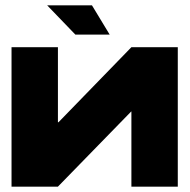

<svg xmlns="http://www.w3.org/2000/svg" viewBox="-20 -696 707 716"><path d="M643 -520V0H470V-280H469L196 0H23V-520H196V-240H198L470 -520ZM261 -567 156 -676H323L389 -567Z"/></svg>

Font: Non Bureau Extended
Style: Bold
Weight: 700
Width: 7
Designer: Jona Saucedo
Foundry: Non Foundry
Version: Version 1.000; ttfautohint (v1.8.4)